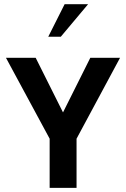

<svg xmlns="http://www.w3.org/2000/svg" viewBox="-20 -907 609 927"><path d="M219.7 0V-237.3L8.8 -627.9H152.3L284.2 -364.3L416 -627.9H559.6L349.6 -237.3V0ZM212.9 -729.5 292 -886.7H405.3L273.4 -729.5Z"/></svg>

Font: Padauk Book
Style: Bold
Weight: 700
Designer: Debbi Hosken, Becca Hirsbrunner Spalinger
Foundry: SIL International
Version: Version 5.000